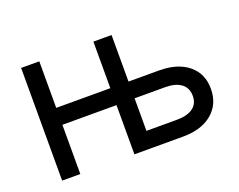

<svg xmlns="http://www.w3.org/2000/svg" viewBox="-91 -701 1073 863"><g transform="rotate(-20 445.5 -269.5)"><path d="M491.2 0V-80.6H651.9Q702.1 -80.6 729 -100.3Q755.9 -120.1 755.9 -157.2Q755.9 -195.3 729 -215.8Q702.1 -236.3 651.9 -236.3H489.7V-316.4H652.3Q740.7 -316.4 792 -274.4Q843.3 -232.4 843.3 -160.2Q843.3 -86.4 792 -43.2Q740.7 0 652.3 0ZM73.7 0V-539.1H160.6V0ZM139.6 -235.4V-316.4H439.5V-235.4ZM419.4 0V-539.1H506.3V0Z"/></g></svg>

Font: Inter 18pt
Style: Regular
Weight: 400
Designer: Rasmus Andersson
Foundry: rsms
Version: Version 4.001;git-66647c0bb